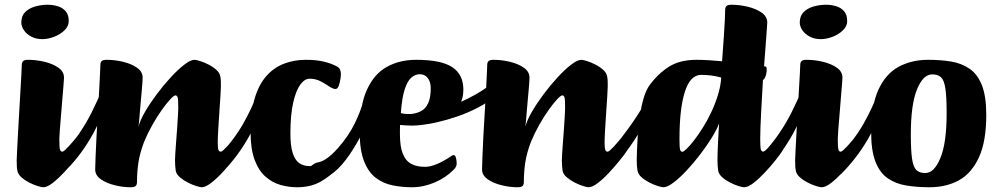

<svg xmlns="http://www.w3.org/2000/svg" viewBox="-20 -776 4218 809"><path d="M161.8 13Q155.5 13 138.9 8Q122.4 3 103.4 -6.7Q84.5 -16.3 70.2 -29Q55.9 -41.7 53.1 -57Q51.9 -62 51.1 -71.8Q50.3 -81.5 50.3 -100Q50.6 -111.6 52.1 -143.2Q53.6 -174.7 56.1 -218.2Q58.6 -261.7 61.2 -308.1Q63.8 -354.5 66.3 -396.5Q68.8 -438.5 70.3 -466.9Q71.8 -495.2 71.8 -501.6Q71.8 -513.2 77.5 -518.6Q83.1 -524 98.7 -524Q132.4 -524 167.3 -515.7Q202.2 -507.4 226 -490.8Q249.7 -474.3 249.7 -448.7Q249.7 -442.2 247.6 -417.3Q245.5 -392.4 242.7 -358.4Q240 -324.4 237.1 -289.6Q234.2 -254.9 232.1 -228.4Q230 -201.9 230 -192.5Q230 -154.7 232.7 -145.8Q235.5 -136.9 242.2 -136.9Q246.2 -136.9 253.6 -143.6Q261.1 -150.3 269.7 -159.6Q278.4 -168.9 286 -178.1Q293.5 -187.2 297.7 -191.9Q303.5 -198.5 304.6 -199.7Q305.8 -201 308.5 -201Q315.3 -201 323.1 -188.8Q330.8 -176.7 330.8 -162.9Q330.8 -156.9 328.4 -150.6Q326 -144.3 321.8 -137.8Q313.6 -124.8 293.8 -100.1Q274.1 -75.3 249.4 -49Q224.8 -22.8 201.7 -4.9Q178.5 13 161.8 13ZM158.2 -611.1Q131.5 -611.1 111.6 -621.8Q91.6 -632.5 80.7 -648.8Q69.8 -665.1 69.8 -680.9Q69.8 -708.4 85.7 -724.7Q101.7 -741 127.3 -748.5Q152.9 -756 181 -756Q203.4 -756 223.8 -749.6Q244.3 -743.2 257 -728.3Q269.7 -713.4 269.7 -687.3Q269.7 -666 252.1 -648.6Q234.5 -631.2 208.5 -621.1Q182.5 -611.1 158.2 -611.1Z M251.3 -53.3Q247.3 -50.3 242.5 -58Q237.8 -65.6 235 -78.6Q232.3 -91.5 232 -102.8Q231.7 -114 235.7 -118.3Q282.1 -166.7 313.9 -213.6Q345.6 -260.5 367.5 -305.1Q389.4 -349.6 406.6 -389.5Q412.6 -402.3 416.8 -396.1Q420.9 -389.8 423.1 -377.1Q425.4 -364.4 424.2 -354.6Q420.3 -320.8 403.6 -278.8Q386.8 -236.8 361.7 -194.2Q336.6 -151.5 307.7 -114.8Q278.8 -78.2 251.3 -53.3Z M529.9 13Q497.5 13 462.7 4.3Q427.9 -4.3 404.5 -20.9Q381.1 -37.5 381.1 -62.3Q381.1 -80.7 382.8 -117Q384.4 -153.3 386.6 -199.6Q388.9 -245.8 392 -294.5Q395.1 -343.2 397.4 -386.4Q399.6 -429.6 401.2 -460.4Q402.9 -491.3 402.9 -501.6Q402.9 -513.2 408.5 -518.6Q414.2 -524 429.7 -524Q463.4 -524 498.3 -515.7Q533.2 -507.4 557.1 -490.8Q581 -474.3 581 -448.7Q581 -443.7 580.2 -429.9Q579.5 -416.2 577.6 -397.2Q575.7 -378.2 573.9 -356.2Q572 -334.2 570.1 -312.9Q568.3 -291.5 566.8 -272.9Q565.3 -254.3 563.8 -242.2Q569.7 -267.8 590.4 -303.6Q611 -339.4 639.6 -377.8Q668.2 -416.2 698.9 -449.5Q729.6 -482.8 756.3 -503.4Q783 -524 799.5 -524Q805.8 -524 822.4 -519Q838.9 -514 857.9 -504.4Q876.8 -494.9 891.1 -482.2Q905.5 -469.6 908.2 -454Q910.2 -444.7 910.5 -434.1Q910.7 -423.5 910.7 -411Q910.7 -400.9 908.7 -370.1Q906.7 -339.4 904.1 -301.1Q901.5 -262.9 899.5 -228.8Q897.5 -194.8 897.5 -177.4Q897.5 -153.2 900.3 -145.1Q903 -136.9 910 -136.9Q914 -136.9 921.4 -143.6Q928.8 -150.3 937.5 -159.6Q946.2 -168.9 953.7 -178.1Q961.3 -187.2 965.5 -191.9Q971.3 -198.5 972.4 -199.7Q973.5 -201 976.3 -201Q983.1 -201 990.8 -188.8Q998.6 -176.7 998.6 -162.9Q998.6 -156.9 996.2 -150.6Q993.8 -144.3 989.6 -137.8Q981.3 -124.8 961.2 -100.1Q941.1 -75.3 916.8 -49Q892.6 -22.8 869.1 -4.9Q845.6 13 830.3 13Q824 13 807.5 8Q790.9 3 771.8 -6.7Q752.8 -16.3 738 -29Q723.1 -41.7 720.4 -57Q719.1 -66.5 718.3 -77Q717.4 -87.5 717.4 -100Q717.4 -107.2 718.6 -128.9Q719.9 -150.7 722.2 -179.7Q724.6 -208.7 726.5 -237.3Q728.3 -265.8 729.7 -288.1Q731.1 -310.4 731.1 -318.5Q731.3 -356.3 728.6 -365.2Q725.8 -374.1 719.1 -374.1Q712.9 -374.1 697.2 -357.3Q681.5 -340.5 661.5 -312.4Q641.5 -284.4 621.7 -249.2Q601.9 -213.9 587 -178Q569.6 -131.8 563.5 -92.8Q557.3 -53.9 557.3 -9.4Q557.3 2.2 551.8 7.6Q546.2 13 529.9 13Z M910.9 -43.8Q907.6 -40.5 902.6 -48.4Q897.6 -56.3 894.5 -70.1Q891.4 -83.9 891.5 -96.5Q891.6 -109.2 897.7 -115.3Q932.4 -150.7 959 -186Q985.7 -221.3 1004.9 -255.3Q1024.1 -289.3 1038.4 -320.2Q1052.6 -351.1 1062.6 -376.1Q1067.9 -387.4 1071.9 -380.8Q1075.9 -374.2 1078.4 -361.7Q1080.9 -349.2 1080.1 -340.2Q1075.5 -305.2 1059.6 -265.2Q1043.8 -225.3 1020.3 -185.2Q996.7 -145.2 968.4 -109Q940.2 -72.8 910.9 -43.8Z M1231.7 13Q1197 13 1162.5 3.4Q1128 -6.2 1099.2 -31.2Q1070.4 -56.2 1053.1 -101.9Q1035.8 -147.7 1035.8 -219.7Q1035.8 -303.5 1053.3 -361.8Q1070.8 -420.2 1102.6 -455.9Q1134.3 -491.5 1176.9 -507.7Q1219.4 -524 1268.5 -524Q1313 -524 1344.2 -516.4Q1375.3 -508.8 1397.1 -497.3Q1408.9 -491.8 1412.6 -483.2Q1416.4 -474.5 1416.4 -464Q1416.4 -455.2 1413.9 -440.2Q1411.4 -425.2 1406.7 -413.1Q1402.1 -401.1 1393.3 -401.1Q1384.6 -401.1 1372.3 -408.3Q1353.4 -421.4 1331.9 -432.9Q1310.4 -444.4 1284.5 -444.4Q1263.8 -444.4 1245.4 -419.6Q1227 -394.8 1215.3 -343.3Q1203.6 -291.9 1203.6 -212.6Q1203.6 -161.7 1213.2 -131.5Q1222.8 -101.4 1240.9 -88.7Q1259.1 -76.1 1285.2 -76.1Q1305.6 -76.1 1323.5 -82.8Q1341.3 -89.5 1357.3 -100.1Q1373.2 -110.7 1385.5 -120.5Q1394 -126.5 1396.6 -128.7Q1399.2 -130.9 1402.2 -130.9Q1408.8 -130.9 1411.9 -121.3Q1415 -111.7 1415 -96.6Q1415 -87.4 1412.5 -81.7Q1410 -76.1 1404.2 -68.8Q1376 -37.1 1333.4 -12Q1290.8 13 1231.7 13Z M1266.7 -2.4Q1248.3 -1.9 1245.1 -10.6Q1241.8 -19.3 1249.5 -32.4Q1257.2 -45.6 1270.5 -59Q1283.9 -72.4 1298 -82Q1312 -91.5 1321.8 -92.2Q1335.3 -94.9 1349.8 -103.8Q1364.3 -112.8 1378.2 -125.6Q1392.1 -138.5 1404.1 -152.2Q1449.2 -203.3 1475.1 -256.7Q1501 -310.1 1511.7 -353.7Q1518.3 -379.3 1525.9 -384.4Q1533.6 -389.6 1539 -384.3Q1544.4 -379.1 1544.4 -371.1Q1544.4 -363.1 1542.7 -349.7Q1540.9 -336.2 1536.9 -319.5Q1531.2 -289.1 1517.2 -247.2Q1503.2 -205.2 1480.7 -168.4Q1451.9 -118.8 1421.3 -83.3Q1390.7 -47.9 1353.7 -27.3Q1316.6 -6.8 1266.7 -2.4Z M1715.6 13Q1673.4 13 1633.9 4.9Q1594.5 -3.2 1563.4 -26.6Q1532.4 -50.1 1514 -96.6Q1495.6 -143.1 1495.6 -219.7Q1495.6 -331.5 1526.2 -398.2Q1556.8 -465 1610.5 -494.5Q1664.1 -524 1733 -524Q1838.7 -524 1885.5 -493.1Q1932.4 -462.3 1932.4 -397.9Q1932.4 -358.4 1913.3 -329.5Q1894.1 -300.6 1861.7 -282.5Q1829.3 -264.3 1791.3 -255.6Q1753.2 -246.8 1714.7 -246.8Q1701.8 -246.8 1689.2 -247.7Q1676.5 -248.5 1665.6 -249.5Q1665.3 -242.3 1665.2 -231.8Q1665.1 -221.4 1665.1 -211.9Q1665.1 -158.7 1677.1 -128.5Q1689.1 -98.4 1712.4 -85.7Q1735.7 -73.1 1769.4 -73.1Q1787.6 -73.1 1806.5 -79.4Q1825.5 -85.7 1842.4 -94.8Q1859.4 -103.9 1870.9 -111.4Q1879.4 -117.4 1883.9 -120Q1888.4 -122.6 1891.4 -122.6Q1897.9 -122.6 1901.1 -111.5Q1904.2 -100.4 1904.2 -85.3Q1904.2 -81.3 1901.7 -74.9Q1899.2 -68.5 1891.2 -60.5Q1858.4 -27.2 1811.2 -7.1Q1764.1 13 1715.6 13ZM1669 -299.8Q1671.5 -298.3 1683.4 -296.6Q1695.3 -294.9 1711.9 -295.6Q1735 -297.9 1754 -307.8Q1772.9 -317.6 1783.9 -340.7Q1794.9 -363.9 1794.9 -404.7Q1794.9 -430.9 1782.4 -447.1Q1770 -463.3 1748.7 -463.3Q1730.2 -463.3 1713.6 -449.3Q1696.9 -435.3 1685.3 -399.8Q1673.7 -364.3 1669 -299.8Z M1763.8 -250.6Q1755.8 -249.6 1758.1 -261.7Q1760.4 -273.9 1771.3 -287.5Q1782.2 -301.2 1799.2 -305Q1828 -311.8 1859.9 -322.7Q1891.7 -333.6 1923 -347.3Q1954.3 -361.1 1983.2 -377.5Q2012.2 -393.8 2035.9 -411.1Q2059.6 -428.4 2074.6 -446.2Q2083.4 -453.2 2086.2 -445.3Q2089.1 -437.4 2087.8 -423Q2086.4 -408.6 2082 -394.9Q2077.5 -381.3 2071.5 -375.8Q2038.5 -345.7 1994.5 -322.9Q1950.5 -300.1 1905.4 -284.8Q1860.3 -269.6 1822.7 -261.1Q1785.1 -252.6 1763.8 -250.6Z M2159.9 13Q2127.5 13 2092.7 4.3Q2057.9 -4.3 2034.5 -20.9Q2011.1 -37.5 2011.1 -62.3Q2011.1 -80.7 2012.8 -117Q2014.4 -153.3 2016.6 -199.6Q2018.9 -245.8 2022 -294.5Q2025.1 -343.2 2027.4 -386.4Q2029.6 -429.6 2031.2 -460.4Q2032.9 -491.3 2032.9 -501.6Q2032.9 -513.2 2038.5 -518.6Q2044.2 -524 2059.7 -524Q2093.4 -524 2128.3 -515.7Q2163.2 -507.4 2187.1 -490.8Q2211 -474.3 2211 -448.7Q2211 -443.7 2210.2 -429.9Q2209.5 -416.2 2207.6 -397.2Q2205.7 -378.2 2203.9 -356.2Q2202 -334.2 2200.1 -312.9Q2198.3 -291.5 2196.8 -272.9Q2195.3 -254.3 2193.8 -242.2Q2199.7 -267.8 2220.4 -303.6Q2241 -339.4 2269.6 -377.8Q2298.2 -416.2 2328.9 -449.5Q2359.6 -482.8 2386.3 -503.4Q2413 -524 2429.5 -524Q2435.8 -524 2452.4 -519Q2468.9 -514 2487.9 -504.4Q2506.8 -494.9 2521.1 -482.2Q2535.5 -469.6 2538.2 -454Q2540.2 -444.7 2540.5 -434.1Q2540.7 -423.5 2540.7 -411Q2540.7 -400.9 2538.7 -370.1Q2536.7 -339.4 2534.1 -301.1Q2531.5 -262.9 2529.5 -228.8Q2527.5 -194.8 2527.5 -177.4Q2527.5 -153.2 2530.3 -145.1Q2533 -136.9 2540 -136.9Q2544 -136.9 2551.4 -143.6Q2558.8 -150.3 2567.5 -159.6Q2576.2 -168.9 2583.7 -178.1Q2591.3 -187.2 2595.5 -191.9Q2601.3 -198.5 2602.4 -199.7Q2603.5 -201 2606.3 -201Q2613.1 -201 2620.8 -188.8Q2628.6 -176.7 2628.6 -162.9Q2628.6 -156.9 2626.2 -150.6Q2623.8 -144.3 2619.6 -137.8Q2611.3 -124.8 2591.2 -100.1Q2571.1 -75.3 2546.8 -49Q2522.6 -22.8 2499.1 -4.9Q2475.6 13 2460.3 13Q2454 13 2437.5 8Q2420.9 3 2401.8 -6.7Q2382.8 -16.3 2368 -29Q2353.1 -41.7 2350.4 -57Q2349.1 -66.5 2348.3 -77Q2347.4 -87.5 2347.4 -100Q2347.4 -107.2 2348.6 -128.9Q2349.9 -150.7 2352.2 -179.7Q2354.6 -208.7 2356.5 -237.3Q2358.3 -265.8 2359.7 -288.1Q2361.1 -310.4 2361.1 -318.5Q2361.3 -356.3 2358.6 -365.2Q2355.8 -374.1 2349.1 -374.1Q2342.9 -374.1 2327.2 -357.3Q2311.5 -340.5 2291.5 -312.4Q2271.5 -284.4 2251.7 -249.2Q2231.9 -213.9 2217 -178Q2199.6 -131.8 2193.5 -92.8Q2187.3 -53.9 2187.3 -9.4Q2187.3 2.2 2181.8 7.6Q2176.2 13 2159.9 13Z M2612.7 -128.8Q2608.4 -122.8 2603.3 -128.5Q2598.2 -134.2 2594.2 -145.1Q2590.2 -156 2588.9 -167.6Q2587.7 -179.3 2590.1 -184.7Q2607.3 -206.9 2626.5 -233.2Q2645.7 -259.6 2664.4 -288.1Q2683 -316.6 2698.4 -344Q2713.8 -371.4 2723.3 -394.8Q2731.8 -400.1 2735.3 -395.6Q2738.8 -391 2738.3 -378.5Q2737.7 -365.9 2732.3 -345.9Q2727.3 -327 2716.1 -301.5Q2704.9 -276.1 2689.3 -246.8Q2673.7 -217.4 2654.1 -187.4Q2634.5 -157.4 2612.7 -128.8Z M2775 13Q2768.8 13 2752.2 8Q2735.6 3 2716.7 -6.7Q2697.7 -16.3 2683.3 -29Q2668.9 -41.7 2666.1 -57Q2662.9 -76.3 2662.9 -100Q2662.9 -112.4 2663.9 -141.8Q2664.9 -171.1 2667.4 -209.4Q2669.9 -247.8 2675.9 -287.8Q2681.9 -327.8 2691.9 -361.9Q2701.9 -396 2716.9 -417Q2753.1 -466.2 2799 -495.1Q2844.9 -524 2914.5 -524Q2938.4 -524 2966.1 -522.3Q2993.9 -520.5 3022.5 -517.8Q3027.3 -579.2 3030 -622.5Q3032.8 -665.8 3034.2 -693.3Q3035.5 -720.9 3035.5 -733.6Q3035.5 -745.2 3040.9 -750.6Q3046.3 -756 3062.7 -756Q3095.6 -756 3130.5 -747.7Q3165.4 -739.4 3189.2 -722.8Q3212.9 -706.3 3212.9 -680.7Q3212.9 -677.7 3211.6 -661.7Q3210.4 -645.6 3208.9 -622.7Q3207.4 -599.8 3205.4 -575.2Q3203.4 -550.6 3201.8 -529.2Q3200.1 -507.8 3199.4 -496.2H3203.4Q3206.9 -496.2 3208.7 -494Q3210.4 -491.7 3210.4 -484Q3210.4 -465.7 3204.9 -452.6Q3199.4 -439.6 3194.7 -439.6Q3194.7 -436.6 3193.5 -417Q3192.4 -397.4 3190.7 -367.4Q3188.9 -337.3 3187.2 -304.4Q3185.4 -271.5 3184.3 -241.5Q3183.2 -211.6 3183.2 -192.5Q3183.2 -154.7 3185.9 -145.9Q3188.7 -137.2 3195.4 -137.2Q3199.4 -137.2 3206.8 -143.7Q3214.3 -150.3 3222.9 -159.7Q3231.6 -169.1 3239.2 -178.2Q3246.7 -187.2 3250.9 -191.9Q3256.7 -198.5 3257.8 -199.7Q3259 -201 3262 -201Q3268.5 -201 3276.3 -188.8Q3284 -176.7 3284 -162.9Q3284 -156.6 3281.6 -150.5Q3279.2 -144.3 3275 -137.8Q3266.8 -124.8 3247 -100.1Q3227.3 -75.3 3202.6 -49Q3178 -22.8 3154.9 -4.9Q3131.7 13 3115 13Q3108.7 13 3092.1 8Q3075.6 3 3056.6 -6.7Q3037.7 -16.3 3023.2 -29Q3008.8 -41.7 3006.1 -57Q3004.8 -66.5 3003.9 -77Q3003.1 -87.5 3003.1 -100Q3003.1 -114.5 3003.7 -134.7Q3004.3 -155 3005.5 -177.1Q3006.8 -199.2 3007.8 -220Q3008.8 -240.7 3010 -256Q3000.9 -231.2 2979.6 -196.5Q2958.3 -161.9 2930.4 -125.5Q2902.6 -89.1 2873 -57.5Q2843.5 -25.9 2817.6 -6.5Q2791.8 13 2775 13ZM2855.2 -136.4Q2860.2 -136.4 2873.5 -149.1Q2886.8 -161.8 2904.5 -184.7Q2922.2 -207.6 2941.2 -237.7Q2960.2 -267.7 2976.8 -303Q2993.5 -338.3 3005 -375.6Q3016.6 -412.9 3019 -449.4Q2994 -456.1 2972.8 -458.4Q2951.6 -460.6 2934.7 -460.6Q2888.5 -460.6 2865.8 -389.6Q2843 -318.5 2843 -191Q2843 -153.9 2845.7 -145.2Q2848.5 -136.4 2855.2 -136.4Z M3200.3 -53.3Q3196.3 -50.3 3191.5 -58Q3186.8 -65.6 3184 -78.6Q3181.3 -91.5 3181 -102.8Q3180.7 -114 3184.7 -118.3Q3231.1 -166.7 3262.9 -213.6Q3294.6 -260.5 3316.5 -305.1Q3338.4 -349.6 3355.6 -389.5Q3361.6 -402.3 3365.8 -396.1Q3369.9 -389.8 3372.1 -377.1Q3374.4 -364.4 3373.2 -354.6Q3369.3 -320.8 3352.6 -278.8Q3335.8 -236.8 3310.7 -194.2Q3285.6 -151.5 3256.7 -114.8Q3227.8 -78.2 3200.3 -53.3Z M3441.8 13Q3435.5 13 3418.9 8Q3402.4 3 3383.4 -6.7Q3364.5 -16.3 3350.2 -29Q3335.9 -41.7 3333.1 -57Q3331.9 -62 3331.1 -71.8Q3330.3 -81.5 3330.3 -100Q3330.6 -111.6 3332.1 -143.2Q3333.6 -174.7 3336.1 -218.2Q3338.6 -261.7 3341.2 -308.1Q3343.8 -354.5 3346.3 -396.5Q3348.8 -438.5 3350.3 -466.9Q3351.8 -495.2 3351.8 -501.6Q3351.8 -513.2 3357.5 -518.6Q3363.1 -524 3378.7 -524Q3412.4 -524 3447.3 -515.7Q3482.2 -507.4 3506 -490.8Q3529.7 -474.3 3529.7 -448.7Q3529.7 -442.2 3527.6 -417.3Q3525.5 -392.4 3522.7 -358.4Q3520 -324.4 3517.1 -289.6Q3514.2 -254.9 3512.1 -228.4Q3510 -201.9 3510 -192.5Q3510 -154.7 3512.7 -145.8Q3515.5 -136.9 3522.2 -136.9Q3526.2 -136.9 3533.6 -143.6Q3541.1 -150.3 3549.7 -159.6Q3558.4 -168.9 3566 -178.1Q3573.5 -187.2 3577.7 -191.9Q3583.5 -198.5 3584.6 -199.7Q3585.8 -201 3588.5 -201Q3595.3 -201 3603.1 -188.8Q3610.8 -176.7 3610.8 -162.9Q3610.8 -156.9 3608.4 -150.6Q3606 -144.3 3601.8 -137.8Q3593.6 -124.8 3573.8 -100.1Q3554.1 -75.3 3529.4 -49Q3504.8 -22.8 3481.7 -4.9Q3458.5 13 3441.8 13ZM3438.2 -611.1Q3411.5 -611.1 3391.6 -621.8Q3371.6 -632.5 3360.7 -648.8Q3349.8 -665.1 3349.8 -680.9Q3349.8 -708.4 3365.7 -724.7Q3381.7 -741 3407.3 -748.5Q3432.9 -756 3461 -756Q3483.4 -756 3503.8 -749.6Q3524.3 -743.2 3537 -728.3Q3549.7 -713.4 3549.7 -687.3Q3549.7 -666 3532.1 -648.6Q3514.5 -631.2 3488.5 -621.1Q3462.5 -611.1 3438.2 -611.1Z M3524.9 -43.8Q3521.6 -40.5 3516.6 -48.4Q3511.6 -56.3 3508.5 -70.1Q3505.4 -83.9 3505.5 -96.5Q3505.6 -109.2 3511.7 -115.3Q3546.4 -150.7 3573 -186Q3599.7 -221.3 3618.9 -255.3Q3638.1 -289.3 3652.4 -320.2Q3666.6 -351.1 3676.6 -376.1Q3681.9 -387.4 3685.9 -380.8Q3689.9 -374.2 3692.4 -361.7Q3694.9 -349.2 3694.1 -340.2Q3689.5 -305.2 3673.6 -265.2Q3657.8 -225.3 3634.3 -185.2Q3610.7 -145.2 3582.4 -109Q3554.2 -72.8 3524.9 -43.8Z M3896.4 13Q3843.6 13 3798.8 5.7Q3754 -1.7 3720.7 -24.7Q3687.4 -47.6 3669 -94.2Q3650.6 -140.7 3650.6 -219Q3650.6 -331.2 3681.3 -398.1Q3712 -465 3766.4 -494.5Q3820.8 -524 3890.6 -524Q3943.4 -524 3987.7 -516.7Q4032 -509.3 4065.4 -486.3Q4098.9 -463.4 4117.3 -416.8Q4135.7 -370.3 4135.7 -292Q4135.7 -180.5 4104.9 -113.3Q4074.2 -46 4020.7 -16.5Q3967.2 13 3896.4 13ZM3878.7 -46.9Q3916.4 -46.9 3942.5 -110.5Q3968.7 -174.1 3968.7 -299.1Q3968.7 -367.6 3963.5 -402.6Q3958.3 -437.7 3945.3 -450.1Q3932.3 -462.6 3907.8 -462.6Q3869.6 -462.6 3843.7 -399Q3817.8 -335.4 3817.8 -209.6Q3817.8 -142.2 3823 -107.1Q3828.2 -72 3841.3 -59.5Q3854.4 -46.9 3878.7 -46.9Z"/></svg>

Font: Briem Hand Thin
Style: Regular
Weight: 100
Designer: Gunnlaugur SE Briem, Eben Sorkin
Foundry: Sorkin Type Co.
Version: Version 1.003